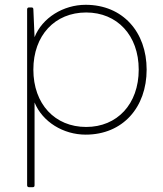

<svg xmlns="http://www.w3.org/2000/svg" viewBox="-20 -537 678 800"><path d="M124 235V-110C157 -29 244 24 337 24C492 24 591 -90 591 -247C591 -403 492 -517 337 -517C244 -517 156 -463 124 -382L119 -498C119 -504 116 -506 111 -506H101C96 -506 93 -503 93 -498V235C93 240 96 243 101 243H116C121 243 124 241 124 235ZM339 -8C209 -8 119 -103 119 -247C119 -390 209 -485 339 -485C468 -485 558 -390 558 -247C558 -103 468 -8 339 -8Z"/></svg>

Font: LINE Seed JP_OTF Thin
Style: Regular
Weight: 250
Designer: LY Corporation & Fontrix & Fontworks
Version: Version 1.007